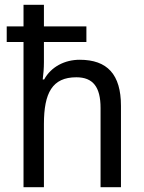

<svg xmlns="http://www.w3.org/2000/svg" viewBox="-20 -780 599 800"><path d="M163 -760H78V-670H8V-605H78V0H163V-263C163 -393 198 -458 298 -458C368 -458 399 -417 399 -330V0H484V-339C484 -470 427 -531 312 -531C250 -531 193 -502 164 -449H158C161 -471 163 -497 163 -521V-605H340V-670H163Z"/></svg>

Font: Noto Sans Lao SemiCondensed
Style: Regular
Weight: 400
Width: 4
Designer: Monotype Design Team
Foundry: Monotype Imaging Inc.
Version: Version 2.004